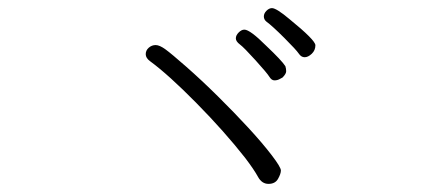

<svg xmlns="http://www.w3.org/2000/svg" viewBox="-20 -637 1040 473"><path d="M636 -584Q630 -589 630 -596.5Q630 -604 636.5 -610.5Q643 -617 650 -617Q661 -617 693 -590Q757 -538 757 -525.5Q757 -513 748 -504.5Q739 -496 730.5 -496Q722 -496 716 -505Q710 -514 680.5 -543.5Q651 -573 636 -584ZM683 -474Q685 -468 685 -461.5Q685 -455 676 -446Q674 -445 668.5 -442Q663 -439 656 -439Q649 -439 643.5 -448Q638 -457 609.5 -488.5Q581 -520 571 -527.5Q561 -535 561 -542.5Q561 -550 568 -557Q575 -564 582 -564Q596 -564 636 -524Q674 -488 683 -474ZM584 -248Q533 -313 464 -383Q395 -453 350 -486Q339 -494 339 -503.5Q339 -513 346.5 -519.5Q354 -526 363.5 -526Q373 -526 387.5 -515.5Q402 -505 439 -472.5Q476 -440 516.5 -400Q557 -360 592 -322Q627 -284 649.5 -254.5Q672 -225 672 -217Q672 -209 665 -196.5Q658 -184 641.5 -184Q625 -184 615.5 -201.5Q606 -219 584 -248Z"/></svg>

Font: ToneOZ-Pinyin-WenKai-Light
Style: Light
Weight: 300
Designer: Fontworks Inc.
Foundry: ToneOZ
Version: Version 0.240331